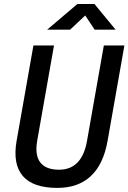

<svg xmlns="http://www.w3.org/2000/svg" viewBox="-20 -918 634 948"><path d="M263.2 9.8Q143.1 9.8 92.5 -49.1Q42 -107.9 62 -222.7L145 -693.4H246.6L163.6 -222.7Q151.4 -152.3 178.7 -116.2Q206.1 -80.1 271.5 -80.1Q328.6 -80.1 363 -116Q397.5 -151.9 409.7 -222.7L492.7 -693.4H594.2L511.2 -222.7Q490.7 -106.4 428.2 -48.3Q365.7 9.8 263.2 9.8ZM212.9 -771.5 362.3 -898.4H446.3L550.8 -771.5H447.3L380.9 -871.6H432.6L326.2 -771.5Z"/></svg>

Font: Cascadia Code
Style: Italic
Weight: 400
Italic angle: -10°
Designer: Aaron Bell
Foundry: Saja Typeworks
Version: Version 2407.024